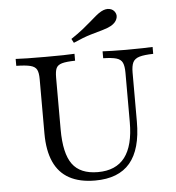

<svg xmlns="http://www.w3.org/2000/svg" viewBox="-54 -811 799 873"><g transform="rotate(-5 345.5 -375.0)"><path d="M345.2 11.3Q275 11.3 227.8 -14.5Q180.6 -40.3 157.3 -92.3Q133.9 -144.4 133.9 -221.8V-470.2Q133.9 -499.2 126.6 -513.3Q119.4 -527.4 98 -533.1Q76.6 -538.7 33.1 -539.5V-571Q71 -568.5 170.2 -568.5Q264.5 -568.5 301.6 -571V-539.5Q261.3 -538.7 241.5 -533.1Q221.8 -527.4 215.3 -513.3Q208.9 -499.2 208.9 -470.2V-233.9Q208.9 -124.2 244.8 -75Q280.6 -25.8 361.3 -25.8Q443.5 -25.8 484.3 -79Q525 -132.3 525 -239.5V-464.5Q525 -495.2 517.7 -510.9Q510.5 -526.6 489.9 -532.7Q469.4 -538.7 429.8 -539.5V-571Q445.2 -570.2 471.8 -569.4Q498.4 -568.5 536.3 -568.5Q582.3 -568.5 612.9 -569.4Q643.5 -570.2 658.1 -571V-539.5Q616.9 -538.7 595.2 -532.3Q573.4 -525.8 565.3 -509.7Q557.3 -493.5 557.3 -462.9V-238.7Q557.3 -112.9 504.8 -50.8Q452.4 11.3 345.2 11.3ZM303.2 -621 293.5 -639.5Q325 -660.5 346.8 -677.8Q368.5 -695.2 384.7 -709.3Q400.8 -723.4 413.7 -734.3Q426.6 -745.2 439.5 -752.4Q460.5 -763.7 477.8 -760.1Q495.2 -756.5 503.2 -741.9Q511.3 -728.2 504.8 -711.7Q498.4 -695.2 478.2 -683.1Q462.1 -674.2 439.1 -667.7Q416.1 -661.3 383.1 -651.6Q350 -641.9 303.2 -621Z"/></g></svg>

Font: Playfair 12pt Light
Style: Regular
Weight: 300
Designer: Claus Eggers Sørensen
Foundry: Claus Eggers Sørensen
Version: Version 2.000;gftools[0.9.28]